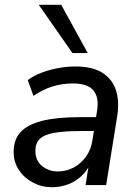

<svg xmlns="http://www.w3.org/2000/svg" viewBox="-20 -774 573 803"><path d="M198 9Q155 9 118.5 -10Q82 -29 59.5 -62.5Q37 -96 37 -138Q37 -190 66 -221.5Q95 -253 156 -268.5Q217 -284 312 -284H393L384 -226H322Q249 -226 207 -218.5Q165 -211 146.5 -193Q128 -175 128 -144Q128 -102 156 -79.5Q184 -57 222 -57Q257 -57 287.5 -73Q318 -89 339.5 -118.5Q361 -148 367 -190L386 -311Q395 -366 371 -395.5Q347 -425 285 -425Q241 -425 200 -412.5Q159 -400 120 -373L96 -439Q120 -457 152.5 -469.5Q185 -482 222 -489Q259 -496 296 -496Q367 -496 408.5 -469.5Q450 -443 465 -396.5Q480 -350 470 -287L424 0H338L355 -109H365Q352 -69 325.5 -42.5Q299 -16 266 -3.5Q233 9 198 9ZM283 -552 142 -754H236L347 -552Z"/></svg>

Font: Nunito Sans 12pt ExtraLight 12pt Medium
Style: Italic
Weight: 500
Italic angle: -9°
Version: Version 3.101;gftools[0.9.27]